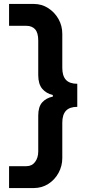

<svg xmlns="http://www.w3.org/2000/svg" viewBox="-20 -795 468 974"><path d="M151 159H26V48H114Q142 48 158 26.5Q174 5 174 -27V-209Q174 -253 194 -275.5Q214 -298 248 -305V-313Q214 -321 194 -345Q174 -369 174 -414V-589Q174 -629 158 -646.5Q142 -664 114 -664H26V-775H151Q192 -775 225 -753.5Q258 -732 277 -698Q296 -664 296 -623V-451Q296 -410 314.5 -390Q333 -370 372 -370V-253Q333 -253 314.5 -233Q296 -213 296 -172V7Q296 47 277 82Q258 117 225 138Q192 159 151 159Z"/></svg>

Font: Inclusive Sans SemiBold
Style: Regular
Weight: 600
Designer: Olivia King
Foundry: Olivia King
Version: Version 2.004